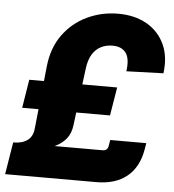

<svg xmlns="http://www.w3.org/2000/svg" viewBox="-65 -788 756 836"><g transform="rotate(5 313.5 -369.5)"><path d="M7.3 -113.3 11.7 -140.6Q50.3 -140.6 73.2 -157.2Q96.2 -173.8 99.6 -209L127.9 -481Q136.2 -564 177.7 -621.3Q219.2 -678.7 282.5 -708.7Q345.7 -738.8 418.5 -738.8Q490.2 -738.8 542.7 -709.2Q595.2 -679.7 620.8 -625.5Q646.5 -571.3 636.7 -497.6L475.1 -492.2Q482.9 -547.4 464.4 -572.8Q445.8 -598.1 405.8 -598.1Q377.4 -598.1 354.7 -586.4Q332 -574.7 317.6 -551Q303.2 -527.3 298.3 -490.7L266.1 -237.3Q261.7 -201.7 242.9 -178.7Q224.1 -155.8 196.3 -142.6Q168.5 -129.4 135.7 -123Q103 -116.7 69.8 -115Q36.6 -113.3 7.3 -113.3ZM-11.7 0 11.2 -140.6H401.9Q412.6 -140.6 418.9 -146Q425.3 -151.4 426.8 -161.6L431.2 -188H588.9L584 -159.2Q570.8 -82 520.5 -41Q470.2 0 386.7 0ZM37.1 -294.4 57.1 -418.5H441.4L420.9 -294.4Z"/></g></svg>

Font: Inter 28pt ExtraBold
Style: Italic
Weight: 800
Italic angle: -9.3988°
Designer: Rasmus Andersson
Foundry: rsms
Version: Version 4.001;git-66647c0bb